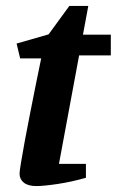

<svg xmlns="http://www.w3.org/2000/svg" viewBox="-20 -608 394 648"><path d="M103 20Q75 20 60.5 8.5Q46 -3 46 -22Q46 -30 51 -60Q56 -90 64 -134Q72 -178 82 -227.5Q92 -277 101.5 -325.5Q111 -374 119 -411H48L36 -461L144 -492L214 -588H278L260 -491H354V-421H247L179 -55H270V-8Q221 6 174 13Q127 20 103 20Z"/></svg>

Font: Manuale
Style: Italic
Weight: 400
Italic angle: -11°
Designer: Eduardo Tunni / Pablo Cosgaya
Foundry: Eduardo Tunni / Pablo Cosgaya
Version: Version 1.002